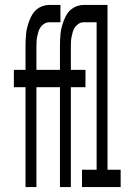

<svg xmlns="http://www.w3.org/2000/svg" viewBox="-20 -755 540 775"><path d="M83 0V-403H36V-473H83V-566Q83 -580 83.5 -593.5Q84 -607 85.5 -620.5Q87 -634 90.5 -647Q94 -660 99 -673Q104 -686 111 -697.5Q118 -709 128.5 -717.5Q139 -726 152 -730.5Q165 -735 178 -735H224V-665H178Q168 -665 159 -659.5Q150 -654 144 -645.5Q138 -637 135 -627Q132 -617 130 -607Q128 -597 127.5 -587Q127 -577 127 -566V-473H224V-403H127V0ZM222 0V-403H175V-473H222V-566Q222 -580 222.5 -593.5Q223 -607 224.5 -620.5Q226 -634 229.5 -647Q233 -660 238 -673Q243 -686 250 -697.5Q257 -709 267.5 -717.5Q278 -726 291 -730.5Q304 -735 317 -735H363V-665H317Q307 -665 298 -659.5Q289 -654 283 -645.5Q277 -637 274 -627Q271 -617 269 -607Q267 -597 266.5 -587Q266 -577 266 -566V-473H325V-403H266V0ZM311 0V-70H370V-665H318V-735H414V-70H467V0Z"/></svg>

Font: Iosevka Term Curly
Style: Regular
Weight: 400
Designer: Belleve Invis
Foundry: Belleve Invis
Version: Version 32.3.0